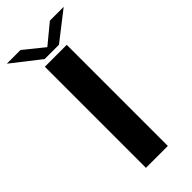

<svg xmlns="http://www.w3.org/2000/svg" viewBox="-269 -752 793 793"><g transform="rotate(-45 128.0 -355.0)"><path d="M64 0V-590.5H192V0ZM86 -613.5 -38 -710.5H42L128.5 -640.5L213.5 -710.5H294L169.5 -613.5Z"/></g></svg>

Font: Anybody ExtraExpanded Medium
Style: Regular
Weight: 500
Width: 8
Designer: Tyler Finck
Foundry: Etcetera Type Company
Version: Version 1.010; ttfautohint (v1.8.3) -l 8 -r 50 -G 200 -x 14 